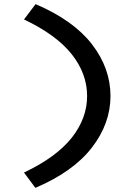

<svg xmlns="http://www.w3.org/2000/svg" viewBox="-20 -722 658 928"><path d="M151 186 96 112Q252 38 326.5 -56Q401 -150 401 -258Q401 -366 326.5 -460Q252 -554 96 -628L152 -702Q335 -624 424.5 -508Q514 -392 514 -258Q514 -125 424 -8.5Q334 108 151 186Z"/></svg>

Font: Lexend Tera
Style: Regular
Weight: 400
Designer: Bonnie Shaver-Troup, Thomas Jockin
Foundry: Lexend
Version: Version 1.007